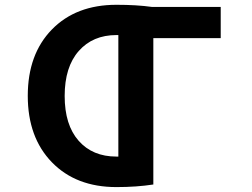

<svg xmlns="http://www.w3.org/2000/svg" viewBox="-20 -761 1040 793"><path d="M460.9 -114.3H468.8V-616.2H460.9Q363.3 -616.2 305.2 -550.3Q247.1 -484.4 247.1 -364.7Q247.1 -245.1 304.7 -179.7Q362.3 -114.3 460.9 -114.3ZM891.6 -732.4V-603.5H613.3V1Q543.9 11.7 460.9 11.7Q293.9 11.7 194.3 -90.8Q94.7 -193.4 94.7 -365.2Q94.7 -537.1 194.3 -639.2Q293.9 -741.2 460.9 -741.2Q544.9 -741.2 607.4 -732.4Z"/></svg>

Font: Gen Shin Gothic Monospace Bold
Style: Bold
Weight: 700
Designer: [Source Han Sans]
Ryoko NISHIZUKA  (kana & ideographs); Paul D. Hunt (Latin, Greek & Cyrillic); Wenlong ZHANG  (bopomofo
Version: Version 1.002.20150607